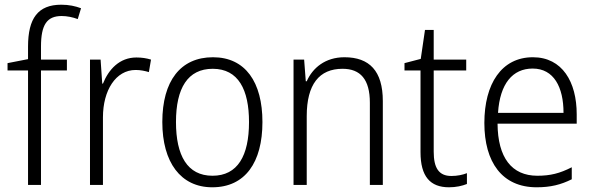

<svg xmlns="http://www.w3.org/2000/svg" viewBox="-20 -785 2519 815"><path d="M264 -486V-532H154V-587C154 -680 179 -717 242 -717C264 -717 289 -712 310 -704L324 -750C300 -759 273 -765 240 -765C141 -765 99 -707 99 -587V-534L12 -517V-486H99V0H154V-486Z M559 -541C487 -541 441 -490 417 -430H414L407 -532H362V0H417V-287C417 -401 471 -488 556 -488C576 -488 595 -484 612 -479L621 -532C602 -538 581 -541 559 -541Z M1094 -267C1094 -436 1022 -542 884 -542C746 -542 669 -441 669 -267C669 -96 747 10 881 10C1021 10 1094 -96 1094 -267ZM727 -267C727 -411 777 -493 883 -493C992 -493 1037 -404 1037 -267C1037 -124 989 -39 882 -39C775 -39 727 -125 727 -267Z M1442 -542C1361 -542 1307 -497 1282 -440H1278L1271 -532H1226V0H1282V-292C1282 -427 1335 -493 1434 -493C1510 -493 1550 -448 1550 -349V0H1605V-356C1605 -484 1548 -542 1442 -542Z M1896 -38C1842 -38 1821 -73 1821 -141V-486H1959V-532H1821V-658H1784L1766 -535L1697 -517V-486H1765V-139C1765 -36 1806 10 1886 10C1916 10 1942 4 1962 -4V-50C1945 -43 1921 -38 1896 -38Z M2242 -542C2109 -542 2036 -429 2036 -263C2036 -97 2111 10 2258 10C2317 10 2361 -1 2407 -24V-75C2356 -49 2316 -39 2261 -39C2152 -39 2093 -116 2092 -260H2428V-300C2428 -437 2367 -542 2242 -542ZM2241 -494C2331 -494 2372 -415 2372 -306H2094C2102 -430 2156 -494 2241 -494Z"/></svg>

Font: Noto Sans Telugu SemiCondensed Light
Style: Regular
Weight: 300
Width: 4
Designer: Jelle Bosma - Monotype Design Team
Foundry: Monotype Imaging Inc.
Version: Version 2.005